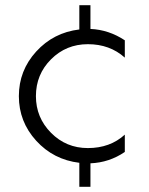

<svg xmlns="http://www.w3.org/2000/svg" viewBox="-20 -722 576 743"><path d="M320 -551Q236 -551 177.5 -492.5Q119 -434 119 -350Q119 -267 177.5 -208Q236 -149 320 -149Q406 -149 463 -201V-134Q403 -93 330 -90V1H287V-92Q187 -104 120 -177.5Q53 -251 53 -350Q53 -449 120 -522.5Q187 -596 287 -608V-702H330V-610Q401 -607 463 -566V-499Q405 -551 320 -551Z"/></svg>

Font: Orkney Light
Style: Regular
Weight: 300
Designer: Samuel Oakes and Alfredo Marco Pradil
Foundry: Alfredo Marco Pradil
Version: 1.0; ttfautohint (v1.5)